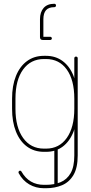

<svg xmlns="http://www.w3.org/2000/svg" viewBox="-20 -801 485 1018"><path d="M44 -278Q44 -347 64.5 -398Q85 -449 123 -477Q161 -505 213 -505H224Q275 -505 312.5 -477Q350 -449 370 -398Q390 -347 390 -278V-224Q390 -155 370 -103.5Q350 -52 313 -24Q276 4 224 4H213Q161 4 123 -24Q85 -52 64.5 -103.5Q44 -155 44 -224ZM62 -278V-224Q62 -126 102.5 -69.5Q143 -13 213 -13H224Q294 -13 334 -69.5Q374 -126 374 -224V-278Q374 -377 334 -432.5Q294 -488 224 -488H213Q143 -488 102.5 -432.5Q62 -377 62 -278ZM79 117Q78 116 78 113Q78 110 80 107Q82 104 87 104Q92 104 94 109Q114 144 144 161.5Q174 179 213 179H224Q267 179 301 165Q335 151 354.5 117Q374 83 374 23V-493Q374 -496 376.5 -498.5Q379 -501 383 -501Q387 -501 389.5 -498.5Q392 -496 392 -493V23Q392 89 369.5 127Q347 165 309 181Q271 197 224 197H213Q170 197 135 176.5Q100 156 79 117ZM286 179Q286 183 283.5 185.5Q281 188 277 188Q273 188 270.5 185.5Q268 183 268 179V-11Q268 -15 270.5 -17.5Q273 -20 277 -20Q281 -20 283.5 -17.5Q286 -15 286 -11ZM246 -606Q250 -606 252.5 -603.5Q255 -601 255 -597Q255 -594 252.5 -591.5Q250 -589 246 -589H207Q192 -589 192 -604V-699Q192 -737 211.5 -759Q231 -781 268 -781Q272 -781 274.5 -778.5Q277 -776 277 -772Q277 -768 274.5 -765.5Q272 -763 268 -763Q238 -763 224 -747Q210 -731 210 -699V-606Z"/></svg>

Font: Libertine-Super Thin
Style: Regular
Weight: 100
Designer: Bastien Sozeau
Foundry: NBR — Bastien Sozeau
Version: Version 2.003;gftools[0.9.33]